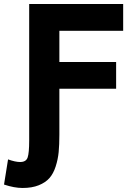

<svg xmlns="http://www.w3.org/2000/svg" viewBox="-77 -730 647 954"><path d="M218 -289V-61Q218 -11 214.5 25.5Q211 62 199.5 97.5Q188 133 168.5 155Q149 177 115.5 190.5Q82 204 35 204Q-6 204 -57 187L-37 62Q-1 75 23 75Q53 75 60.5 52Q68 29 68 -31V-710H535V-577H218V-422H500V-289Z"/></svg>

Font: Repo
Style: Bold
Weight: 700
Designer: Stefan Peev
Foundry: Context Ltd
Version: Version 001.000